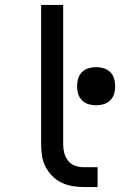

<svg xmlns="http://www.w3.org/2000/svg" viewBox="-20 -755 540 775"><path d="M374 0H318Q294 0 271.5 -4Q249 -8 228 -18Q207 -28 190.5 -45Q174 -62 163.5 -82.5Q153 -103 149.5 -126Q146 -149 146 -172V-735H235V-172Q235 -154 239.5 -137Q244 -120 255 -106Q266 -92 283 -86Q300 -80 318 -80H374ZM368 -330Q352 -330 337 -334.5Q322 -339 311 -350Q300 -361 295.5 -376Q291 -391 291 -407Q291 -423 295.5 -438Q300 -453 311 -464Q322 -475 337 -479.5Q352 -484 368 -484Q384 -484 399 -479.5Q414 -475 425 -464Q436 -453 440.5 -438Q445 -423 445 -407Q445 -391 440.5 -376Q436 -361 425 -350Q414 -339 399 -334.5Q384 -330 368 -330Z"/></svg>

Font: Iosevka Bendy Medium
Style: Regular
Weight: 500
Monospace: yes
Designer: Belleve Invis
Foundry: Belleve Invis
Version: Version 30.1.2